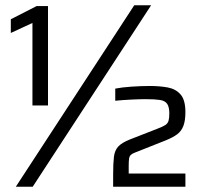

<svg xmlns="http://www.w3.org/2000/svg" viewBox="-20 -708 765 728"><path d="M103 -308V-621L21 -583V-635L119 -685H162V-308ZM40 0 489 -688H553L104 0ZM409 0V-46Q409 -89 412 -113.5Q415 -138 428.5 -152.5Q442 -167 472 -179L577 -220Q598 -228 607 -234Q616 -240 619 -250Q622 -260 622 -278Q622 -302 614 -314Q606 -326 586.5 -329Q567 -332 532 -332Q512 -332 479.5 -330.5Q447 -329 417 -326V-372Q442 -377 479 -379.5Q516 -382 548 -382Q585 -382 615.5 -376.5Q646 -371 664.5 -350Q683 -329 683 -283Q683 -251 675.5 -231Q668 -211 652 -199Q636 -187 609 -176L493 -130Q482 -126 476.5 -121Q471 -116 469.5 -107Q468 -98 468 -79V-50H683V0Z"/></svg>

Font: Saira Thin
Style: Regular
Weight: 400
Version: Version 1.101